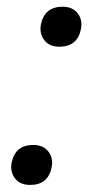

<svg xmlns="http://www.w3.org/2000/svg" viewBox="-20 -526 268 557"><path d="M152.5 -390.5Q122.5 -390.5 108 -410.2Q93.5 -430 99 -456.5Q110 -506.5 161.5 -506.5Q190.5 -506.5 205.2 -487.5Q220 -468.5 215 -442.5Q205 -390.5 152.5 -390.5ZM67.5 10.5Q37.5 10.5 23 -9.2Q8.5 -29 14 -55.5Q25 -105.5 76.5 -105.5Q105.5 -105.5 120.2 -86.5Q135 -67.5 130 -41.5Q120 10.5 67.5 10.5Z"/></svg>

Font: Commissioner Light
Style: Italic
Weight: 300
Italic angle: -12°
Designer: Kostas Bartsokas
Foundry: Kostas Bartsokas
Version: Version 1.000; ttfautohint (v1.8.3)